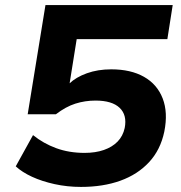

<svg xmlns="http://www.w3.org/2000/svg" viewBox="-20 -725 711 756"><path d="M299 11Q245 11 195 0Q145 -11 106 -29Q67 -47 42 -70L110 -193Q151 -160 201.5 -141.5Q252 -123 313 -123Q356 -123 389 -134.5Q422 -146 443 -167.5Q464 -189 471 -221Q481 -272 451 -300.5Q421 -329 356 -329Q315 -329 277 -317Q239 -305 200 -275H89L159 -705H660L639 -571H282L254 -396H253Q279 -421 322 -436.5Q365 -452 418 -452Q495 -452 547 -422.5Q599 -393 620.5 -337.5Q642 -282 627 -207Q612 -135 567 -86.5Q522 -38 454 -13.5Q386 11 299 11Z"/></svg>

Font: Nunito Sans 7pt SemiExpanded ExtraBold
Style: Italic
Weight: 800
Width: 6
Italic angle: -9°
Designer: Vernon Adams
Foundry: Vernon Adams
Version: Version 3.101;gftools[0.9.27]